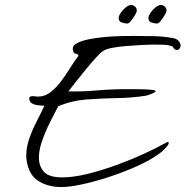

<svg xmlns="http://www.w3.org/2000/svg" viewBox="-20 -739 749 775"><path d="M228 16Q173 16 134 -9Q95 -34 87 -95Q86 -99 86 -103Q86 -107 86 -111Q86 -145 98.5 -180.5Q111 -216 128.5 -250Q146 -284 159 -312Q150 -313 135.5 -314Q121 -315 109.5 -321.5Q98 -328 98 -342Q98 -347 102.5 -349Q107 -351 112 -351Q118 -351 124 -350Q130 -349 133 -349Q161 -349 184.5 -367.5Q208 -386 228 -413Q248 -440 265 -467.5Q282 -495 297 -514Q294 -521 289 -521.5Q284 -522 280 -524.5Q276 -527 274 -539Q272 -555 291 -565Q310 -575 341 -581Q372 -587 407.5 -590Q443 -593 474.5 -593.5Q506 -594 525 -594Q563 -594 602 -593Q641 -592 680 -585Q696 -581 702.5 -572Q709 -563 709 -555Q709 -548 704.5 -542.5Q700 -537 694 -537Q684 -537 677 -551Q661 -558 637.5 -558.5Q614 -559 598 -559Q583 -559 554 -557.5Q525 -556 492.5 -553.5Q460 -551 433.5 -546Q407 -541 396 -533Q386 -527 366.5 -505.5Q347 -484 325 -457Q303 -430 284 -406Q265 -382 256 -370Q314 -369 371 -374Q428 -379 486 -379H523Q541 -379 559.5 -378.5Q578 -378 596 -376Q608 -375 608 -371Q608 -368 600 -364Q592 -360 583.5 -357Q575 -354 571 -353Q514 -344 452 -343Q390 -342 329.5 -337.5Q269 -333 215 -310Q211 -301 198.5 -278Q186 -255 172 -225Q158 -195 147.5 -163Q137 -131 137 -102Q137 -68 157.5 -45.5Q178 -23 231 -23Q276 -23 333 -37Q390 -51 449 -72.5Q508 -94 560.5 -118Q613 -142 650 -163Q656 -166 658 -166Q661 -166 661 -162Q661 -157 657 -152Q641 -129 602.5 -105Q564 -81 513 -59.5Q462 -38 408.5 -21Q355 -4 307 6Q259 16 228 16ZM614 -644Q605 -644 592 -648Q579 -652 579 -666Q579 -675 587.5 -687.5Q596 -700 608 -709.5Q620 -719 630 -719Q638 -719 645.5 -712Q653 -705 652 -695Q652 -690 644.5 -677.5Q637 -665 628.5 -654.5Q620 -644 614 -644ZM494 -644Q485 -644 472 -648Q459 -652 459 -666Q459 -675 467.5 -687.5Q476 -700 488 -709.5Q500 -719 510 -719Q518 -719 525.5 -712Q533 -705 532 -695Q532 -690 524.5 -677.5Q517 -665 508.5 -654.5Q500 -644 494 -644Z"/></svg>

Font: Hurricane
Style: Regular
Weight: 400
Designer: Robert E. Leuschke
Foundry: Robert E. Leuschke
Version: Version 1.010; ttfautohint (v1.8.3)